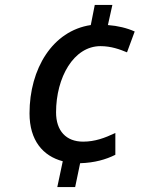

<svg xmlns="http://www.w3.org/2000/svg" viewBox="-20 -744 591 774"><path d="M233 -94 211 10H283L303 -86C362 -88 407 -101 445 -120V-208C403 -188 363 -173 315 -173C247 -173 206 -216 206 -291C206 -432 277 -558 385 -558C428 -558 463 -545 492 -533L523 -617C492 -631 455 -640 415 -643L433 -724H362L346 -643C192 -620 99 -467 99 -287C99 -178 153 -115 233 -94Z"/></svg>

Font: Noto Sans Medium
Style: Italic
Weight: 500
Italic angle: -12°
Designer: Monotype Design Team
Foundry: Monotype Imaging Inc.
Version: Version 2.013